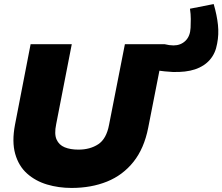

<svg xmlns="http://www.w3.org/2000/svg" viewBox="-20 -918 1097 947"><path d="M832 -563Q813 -564 792.5 -566Q772 -568 752 -571L792 -700Q804 -697 815 -695.5Q826 -694 836 -694Q871 -694 894.5 -716.5Q918 -739 920 -781Q921 -801 921 -824.5Q921 -848 917 -875L1034 -898Q1050 -843 1055 -795.5Q1060 -748 1051 -703Q1043 -655 1015 -623Q987 -591 942 -576Q897 -561 832 -563ZM333 9Q269 9 212 -8Q155 -25 113.5 -62Q72 -99 55 -159Q38 -219 54 -303L131 -700H334L257 -305Q247 -257 259 -230Q271 -203 299 -191.5Q327 -180 367 -180Q424 -180 464.5 -206.5Q505 -233 518 -303L596 -700H792L711 -288Q691 -186 638.5 -120Q586 -54 508 -22.5Q430 9 333 9Z"/></svg>

Font: REM ExtraBold
Style: Italic
Weight: 800
Italic angle: -11°
Designer: Octavio Pardo
Foundry: Ashler Design
Version: Version 1.005;gftools[0.9.28]